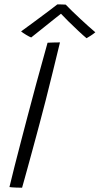

<svg xmlns="http://www.w3.org/2000/svg" viewBox="-20 -853 454 874"><path d="M80.5 1.5Q72 1.5 52 0.8Q32 0 23 -1.5Q32 -40 46.5 -96.8Q61 -153.5 76.5 -213Q92 -272.5 104.5 -320Q121.5 -385.5 145 -472Q168.5 -558.5 196.5 -658.5Q203.5 -659 222.2 -659.5Q241 -660 253 -660Q237 -593.5 220.2 -525.5Q203.5 -457.5 188 -396.5Q172.5 -335.5 160 -289.5Q155 -270.5 146.2 -238Q137.5 -205.5 127.2 -167.8Q117 -130 107.2 -94.5Q97.5 -59 90.2 -33Q83 -7 80.5 1.5ZM279 -832Q307.5 -802.5 346 -766.8Q384.5 -731 414 -706Q403 -697 392.8 -690.5Q382.5 -684 374 -679Q360 -690.5 336.8 -712.2Q313.5 -734 291.2 -756Q269 -778 257.5 -790.5Q246.5 -782 221.5 -762Q196.5 -742 168.8 -719.8Q141 -697.5 122 -682.5Q114.5 -685 98.8 -694.5Q83 -704 76 -710Q105 -731 139.8 -756.8Q174.5 -782.5 203 -803.8Q231.5 -825 241 -833Q247.5 -833 259 -832.8Q270.5 -832.5 279 -832Z"/></svg>

Font: Grandstander ExtraLight
Style: Italic
Weight: 200
Italic angle: -15°
Designer: Tyler Finck
Foundry: Etcetera Type Co
Version: Version 1.200; ttfautohint (v1.8.3)